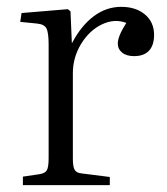

<svg xmlns="http://www.w3.org/2000/svg" viewBox="-20 -541 487 561"><path d="M46.9 0V-24.9L96.2 -32.2Q111.8 -34.7 116.9 -43.7Q122.1 -52.7 122.1 -79.1V-410.2Q122.1 -445.8 115.7 -458Q109.4 -470.2 87.9 -472.2L39.1 -477.1L43 -502.9L178.2 -514.2L186 -507.8L189.9 -416H190.9Q217.8 -466.8 254.4 -493.9Q291 -521 334 -521Q377.4 -521 403.8 -498.5Q430.2 -476.1 430.2 -439Q430.2 -408.7 415.3 -392.8Q400.4 -377 372.1 -377Q349.6 -377 336.9 -387.2Q324.2 -397.5 324.2 -414.1Q324.2 -435.1 349.1 -474.1Q314 -487.3 277.3 -469.5Q240.7 -451.7 216.8 -412.4Q192.9 -373 192.9 -327.1V-77.1Q192.9 -53.7 198.2 -44.7Q203.6 -35.6 219.2 -34.2L300.8 -23.9V0Z"/></svg>

Font: Literata Light
Style: Regular
Weight: 300
Designer: Latin by Veronika Burian and Jose Scaglione. Greek by Irene Vlachou. Cyrillic by Vera Evstafieva.
Foundry: TypeTogether
Version: Version 3.021